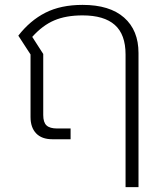

<svg xmlns="http://www.w3.org/2000/svg" viewBox="-20 -570 662 786"><path d="M494 -347Q494 -429 450 -468Q406 -507 318 -507Q250 -507 202 -486.5Q154 -466 112 -419L157 -349V-99Q157 -69 170.5 -56.5Q184 -44 214 -44H269V0H194Q151 0 128 -24Q105 -48 105 -91V-347L55 -424Q103 -486 166 -518Q229 -550 318 -550Q429 -550 488 -498Q547 -446 547 -353V196H494Z"/></svg>

Font: Prompt ExtraLight
Style: Regular
Weight: 275
Designer: Katatrad Team
Foundry: CadsonDemak
Version: Version 1.001